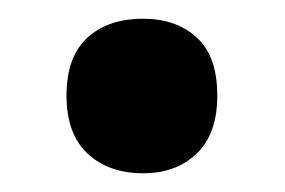

<svg xmlns="http://www.w3.org/2000/svg" viewBox="-20 -574 304 205"><path d="M51 -472Q51 -513 73 -533.5Q95 -554 133 -554Q168 -554 190 -534Q212 -514 212 -472Q212 -431 190 -410Q168 -389 133 -389Q96 -389 73.5 -410Q51 -431 51 -472Z"/></svg>

Font: Noto Sans Display Condensed
Style: Bold
Weight: 700
Width: 3
Designer: Monotype Design Team
Foundry: Monotype Imaging Inc.
Version: Version 2.003